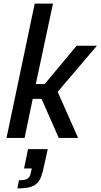

<svg xmlns="http://www.w3.org/2000/svg" viewBox="-20 -763 556 1062"><path d="M16 0 172 -743H273L178 -298H227L404 -510H516L299 -255L412 0H305L210 -216H161L116 0ZM76 279 85 234Q109 234 122 230Q135 226 142 215.5Q149 205 152 185L156 169H113L135 62H244L226 144Q218 185 208.5 211.5Q199 238 183 252.5Q167 267 141.5 273Q116 279 76 279Z"/></svg>

Font: Saira SemiCondensed Medium
Style: Italic
Weight: 500
Width: 4
Italic angle: -12°
Designer: Hector Gatti with collaboration of the Omnibus-Type team
Foundry: Omnibus-Type
Version: Version 1.101